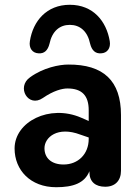

<svg xmlns="http://www.w3.org/2000/svg" viewBox="-20 -773 576 803"><path d="M215 10C286 10 334 -7 354 -57V-53C354 -12 380 8 420 8C462 8 486 -18 486 -59V-292C486 -435 413 -504 265 -503C228 -503 161 -490 106 -450C47 -409 98 -321 159 -363C204 -394 240 -403 262 -403C323 -403 351 -373 351 -312V-267L319 -281C187 -338 41 -264 41 -152C41 -62 107 10 215 10ZM141 -550C165 -548 180 -562 187 -590C198 -643 230 -669 272 -669C314 -669 346 -643 357 -590C364 -562 379 -548 403 -550C428 -551 444 -571 439 -601C425 -685 369 -753 272 -753C175 -753 118 -685 105 -601C100 -571 116 -551 141 -550ZM166 -153C166 -199 221 -246 316 -210L351 -198V-192C351 -128 306 -85 246 -85C194 -85 166 -113 166 -153Z"/></svg>

Font: SN Pro
Style: Bold
Weight: 700
Designer: Tobias Whetton
Foundry: Supernotes
Version: Version 1.003;Glyphs 3.3 (3324)